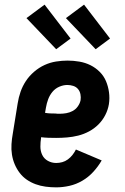

<svg xmlns="http://www.w3.org/2000/svg" viewBox="-20 -799 540 827"><path d="M222 8Q199 8 176.5 5Q154 2 133.5 -5.5Q113 -13 95.5 -25Q78 -37 65 -54Q52 -71 43.5 -91Q35 -111 31.5 -133Q28 -155 29.5 -178Q31 -201 35 -223L56 -353Q60 -379 68.5 -403.5Q77 -428 91.5 -450Q106 -472 127 -490Q148 -508 172 -519Q196 -530 221.5 -534Q247 -538 271 -538Q297 -538 322.5 -533.5Q348 -529 370 -518Q392 -507 409.5 -489.5Q427 -472 436.5 -449.5Q446 -427 449.5 -401.5Q453 -376 449 -350Q445 -326 433.5 -303.5Q422 -281 404 -263Q386 -245 363.5 -233Q341 -221 317 -215Q293 -209 269 -207Q245 -205 222 -205Q205 -205 189 -205.5Q173 -206 157 -208V-206Q154 -187 154 -167.5Q154 -148 162 -131.5Q170 -115 186.5 -106Q203 -97 222 -97Q235 -97 248 -100.5Q261 -104 272.5 -112.5Q284 -121 292.5 -132Q301 -143 307 -155L418 -108Q403 -82 382 -59Q361 -36 334.5 -20.5Q308 -5 279 1.5Q250 8 222 8ZM237 -309Q251 -309 265.5 -311.5Q280 -314 293 -321Q306 -328 315 -340.5Q324 -353 327 -367Q329 -380 326.5 -393Q324 -406 316 -415.5Q308 -425 295.5 -429Q283 -433 270 -433Q253 -433 235.5 -425.5Q218 -418 206 -403.5Q194 -389 187.5 -371.5Q181 -354 178 -336L174 -313Q185 -311 196.5 -310.5Q208 -310 219 -310Q219 -310 219 -310Q219 -310 219 -310Q224 -309 228.5 -309Q233 -309 237 -309ZM392 -587 264 -721 342 -779 454 -633ZM222 -587 94 -721 172 -779 284 -633Z"/></svg>

Font: Iosevka Slab Extrabold
Style: Italic
Weight: 800
Italic angle: -9°
Monospace: yes
Designer: Belleve Invis
Foundry: Belleve Invis
Version: Version 11.1.0; ttfautohint (v1.8.3)